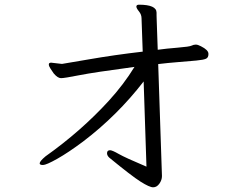

<svg xmlns="http://www.w3.org/2000/svg" viewBox="-20 -749 1040 818"><path d="M572 -729Q647 -729 647 -695V-683Q647 -680 647.5 -666Q648 -652 652 -537Q688 -542 737.5 -546Q787 -550 796 -554.5Q805 -559 814 -559Q823 -559 836 -552Q868 -536 868 -520V-518Q868 -504 858 -499Q848 -494 816 -491Q784 -488 739.5 -484.5Q695 -481 654 -476L670 1Q670 18 659 33.5Q648 49 632.5 49Q617 49 579 25Q541 1 446 -77Q436 -86 436 -96Q436 -109 449 -109Q458 -109 486 -93Q514 -77 604 -39L592 -402Q480 -257 334 -146Q271 -99 224 -72.5Q177 -46 163 -46Q149 -46 149 -53Q149 -62 174 -83Q325 -190 443 -319Q507 -389 553 -464Q381 -441 317.5 -428.5Q254 -416 240 -416Q226 -416 209 -436Q203 -445 195.5 -456Q188 -467 188 -474.5Q188 -482 198 -482L241 -477H246Q249 -477 358 -496Q467 -515 588 -529L583 -671Q583 -687 572 -700.5Q561 -714 561 -721V-722Q562 -729 572 -729Z"/></svg>

Font: LXGW Bright TC
Style: Regular
Weight: 400
Designer: Christian Thalmann (Catharsis Fonts)
Foundry: LXGW / Christian Thalmann (Catharsis Fonts) / Fontworks Inc.
Version: Version 5.501